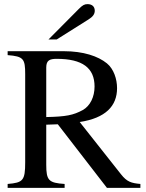

<svg xmlns="http://www.w3.org/2000/svg" viewBox="-20 -910 707 930"><path d="M215 -719H255L409 -816C430 -829 439 -842 439 -858C439 -878 426 -890 404 -890C389 -890 380 -885 362 -867ZM660 0V-19C616 -23 595 -29 566 -66L366 -319C491 -338 547 -396 547 -483C547 -527 531 -576 498 -603C455 -638 384 -662 289 -662H17V-643C94 -637 102 -625 102 -551V-124C102 -36 92 -25 17 -19V0H293V-19C216 -24 204 -36 204 -112V-306L260 -308L498 0ZM204 -583C204 -618 221 -625 255 -625C379 -625 438 -581 438 -491C438 -441 417 -397 381 -377C335 -352 300 -345 204 -343Z"/></svg>

Font: STIXGeneral
Style: Regular
Weight: 400
Designer: MicroPress Inc., with final additions and corrections provided by Coen Hoffman, Elsevier (retired)
Version: Version 1.1.0